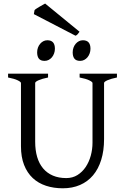

<svg xmlns="http://www.w3.org/2000/svg" viewBox="-20 -1020 694 1055"><path d="M622.6 -594.2Q589.4 -587.4 570.6 -579.1Q551.8 -570.8 551.8 -564V-255.9Q551.8 -191.9 536.1 -141.6Q520.5 -91.3 491.2 -56.6Q461.9 -22 419.9 -3.7Q377.9 14.6 325.2 14.6Q274.9 14.6 232.7 0.7Q190.4 -13.2 159.9 -41.7Q129.4 -70.3 112.3 -113.8Q95.2 -157.2 95.2 -216.8V-564Q95.2 -569.8 77.4 -578.6Q59.6 -587.4 24.4 -594.2V-615.2H244.1V-594.2Q210.9 -587.4 192.1 -579.1Q173.3 -570.8 173.3 -564V-241.2Q173.3 -194.3 184.3 -157.2Q195.3 -120.1 217 -94.5Q238.8 -68.8 270.5 -55.2Q302.2 -41.5 344.2 -41.5Q378.9 -41.5 405.8 -58.3Q432.6 -75.2 450.9 -102.5Q469.2 -129.9 478.8 -164.8Q488.3 -199.7 488.3 -235.8V-564Q488.3 -569.8 470.5 -578.6Q452.6 -587.4 417.5 -594.2V-615.2H622.6ZM477.1 -752.4Q477.1 -738.8 472.7 -726.6Q468.3 -714.4 460.7 -705.3Q453.1 -696.3 442.9 -690.9Q432.6 -685.5 420.4 -685.5Q398.4 -685.5 388.9 -697.8Q379.4 -710 379.4 -732.4Q379.4 -746.1 383.8 -758.3Q388.2 -770.5 396 -779.5Q403.8 -788.6 413.8 -793.7Q423.8 -798.8 435.5 -798.8Q477.1 -798.8 477.1 -752.4ZM281.7 -752.4Q281.7 -738.8 277.3 -726.6Q272.9 -714.4 265.4 -705.3Q257.8 -696.3 247.6 -690.9Q237.3 -685.5 225.1 -685.5Q203.1 -685.5 193.6 -697.8Q184.1 -710 184.1 -732.4Q184.1 -746.1 188.5 -758.3Q192.9 -770.5 200.7 -779.5Q208.5 -788.6 218.5 -793.7Q228.5 -798.8 240.2 -798.8Q281.7 -798.8 281.7 -752.4ZM417 -845.7Q410.2 -836.4 406.5 -831.8Q402.8 -827.1 395 -823.7L166 -942.4L169.9 -964.4Q173.3 -968.3 180.9 -973.1Q188.5 -978 197.3 -983.2Q206.1 -988.3 214.4 -992.9Q222.7 -997.6 228 -1000.5Z"/></svg>

Font: Noto Serif Devanagari
Style: Bold
Weight: 700
Designer: Monotype Design Team
Foundry: Monotype Imaging Inc.
Version: Version 1.01